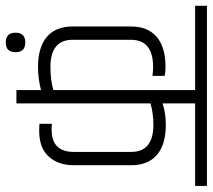

<svg xmlns="http://www.w3.org/2000/svg" viewBox="-70 -628 720 649"><g transform="rotate(90 289.5 -304.0)"><path d="M109 36Q76 36 76 3Q76 -30 109 -30Q142 -30 142 3Q142 36 109 36ZM270 -604H-15V-644H594V-604H315V-494Q348 -505 387 -505Q454 -505 489 -475Q524 -445 524 -388V-194Q524 -142 495 -109.5Q466 -77 408 -77Q392 -77 384 -78V-120Q391 -119 404 -119Q479 -119 479 -194V-388Q479 -463 387 -463Q348 -463 315 -453V0H270V-83Q230 -73 192 -73Q125 -73 90 -103Q55 -133 55 -190V-387Q55 -444 90 -474Q125 -504 192 -504Q208 -504 222 -501V-460Q204 -462 192 -462Q100 -462 100 -387V-190Q100 -115 192 -115Q237 -115 270 -125Z"/></g></svg>

Font: Khand Light
Style: Regular
Weight: 300
Designer: Devanagari: Sanchit Sawaria, Jyotish Sonowal; Latin: Satya Rajpurohit
Foundry: Indian Type Foundry
Version: Version 1.101;PS 1.0;hotconv 1.0.78;makeotf.lib2.5.61930; tt